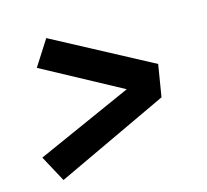

<svg xmlns="http://www.w3.org/2000/svg" viewBox="-82 -693 764 708"><g transform="rotate(-15 300.0 -339.0)"><path d="M77 -78 23 -178 389 -341 89 -503 151 -600 525 -401 505 -279Z"/></g></svg>

Font: Iosevka Curly Slab XBdExObl
Style: Regular
Weight: 800
Width: 7
Italic angle: -9°
Monospace: yes
Designer: Belleve Invis
Foundry: Belleve Invis
Version: Version 11.1.0; ttfautohint (v1.8.3)